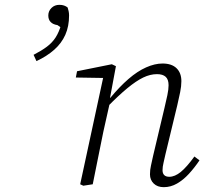

<svg xmlns="http://www.w3.org/2000/svg" viewBox="-20 -763 857 795"><path d="M226 -743Q237 -743 245.5 -740Q254 -737 260 -732Q262 -726 264 -717.5Q266 -709 266 -699Q266 -654 250.5 -619Q235 -584 204.5 -557Q174 -530 131 -510L119 -536Q152 -553 174 -569.5Q196 -586 210 -607.5Q224 -629 234 -663L238 -645L218 -659Q199 -662 189.5 -672Q180 -682 180 -699Q180 -717 193 -730Q206 -743 226 -743ZM325 6 312 0 411 -459 420 -440 294 -442 299 -468 443 -497 460 -489 435 -355 438 -352 408 -218Q397 -164 386 -109.5Q375 -55 364 0ZM658 12Q632 12 616.5 -3Q601 -18 601 -41Q601 -60 605 -77Q609 -94 614 -118L661 -316Q668 -345 673 -369Q678 -393 678 -410Q678 -434 666 -445Q654 -456 630 -456Q602 -456 573 -442Q544 -428 507.5 -398Q471 -368 423 -319V-358H437Q475 -404 512 -436Q549 -468 585 -484Q621 -500 653 -500Q691 -500 711 -480.5Q731 -461 731 -427Q731 -406 726 -381.5Q721 -357 714 -327L665 -124Q661 -105 657 -88.5Q653 -72 653 -58Q653 -45 660 -38Q667 -31 681 -31Q704 -31 728.5 -51Q753 -71 785 -115L806 -99Q785 -68 762 -43Q739 -18 713 -3Q687 12 658 12Z"/></svg>

Font: Source Serif 4 Light
Style: Italic
Weight: 300
Italic angle: -12°
Designer: Frank Grießhammer
Foundry: Adobe Systems Incorporated
Version: Version 4.004;hotconv 1.0.116;makeotfexe 2.5.65601